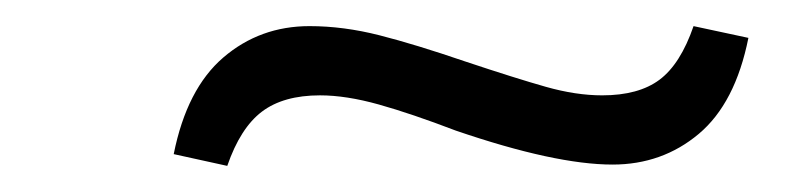

<svg xmlns="http://www.w3.org/2000/svg" viewBox="-20 -402 612 147"><path d="M113 -284Q123 -334 151 -358Q179 -382 217 -382Q243 -382 270.5 -375Q298 -368 336 -355Q375 -342 398 -335.5Q421 -329 441 -329Q469 -329 485 -341Q501 -353 511 -382L553 -373Q543 -323 515 -299.5Q487 -276 449 -276Q405 -276 329 -302Q295 -315 270 -322Q245 -329 225 -329Q197 -329 180.5 -316.5Q164 -304 154 -275Z"/></svg>

Font: Ibarra Real Nova
Style: Bold Italic
Weight: 700
Italic angle: -22°
Designer: Jose Maria Ribagorda & Octavio Pardo
Foundry: Octavio Pardo
Version: Version 1.014